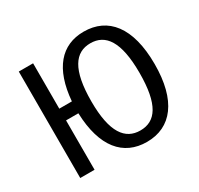

<svg xmlns="http://www.w3.org/2000/svg" viewBox="-161 -953 1203 1162"><g transform="rotate(-30 440.5 -372.0)"><path d="M552 -757C396 -757 298 -646 280 -427H192V-744H92V0H192V-345H278C286 -106 388 13 552 13C723 13 827 -118 827 -372C827 -631 721 -757 552 -757ZM552 -67C447 -67 382 -150 382 -367C382 -590 446 -676 552 -676C658 -676 721 -591 721 -372C721 -151 659 -67 552 -67Z"/></g></svg>

Font: Glow Sans SC Condensed Medium
Style: Regular
Weight: 600
Width: 3
Designer: Ryoko NISHIZUKA (kana, bopomofo & ideographs); Paul D. Hunt (Latin, Greek & Cyrillic); Sandoll Communications, Soo-young
Version: Version 0.93